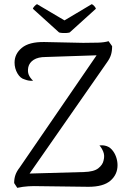

<svg xmlns="http://www.w3.org/2000/svg" viewBox="-20 -897 613 923"><path d="M63 6 48 -17Q48 -38 54 -55.5Q60 -73 74 -91L458 -651L470 -632L200 -623Q163 -623 142 -609.5Q121 -596 116 -574Q112 -553 118 -538Q124 -523 139 -509Q119 -507 99 -515Q78 -520 64 -544Q50 -568 50 -596Q50 -638 85 -667Q120 -696 193 -695L380 -691Q422 -691 452 -692Q482 -693 502 -699L519 -675Q519 -651 513.5 -633.5Q508 -616 495 -598L105 -38L97 -62L382 -70Q431 -71 452.5 -88Q474 -105 478 -126Q484 -149 476.5 -167.5Q469 -186 458 -198Q469 -199 473.5 -198.5Q478 -198 484 -197Q504 -193 517.5 -178Q531 -163 538 -143Q545 -123 545 -103Q545 -58 511 -28.5Q477 1 405 1L171 -2Q142 -3 116.5 -1.5Q91 0 63 6ZM315 -741Q309 -739 299.5 -738.5Q290 -738 280 -738.5Q270 -739 264 -741L138 -855Q139 -860 146 -867.5Q153 -875 158 -877L290 -799L421 -877Q427 -875 433.5 -867.5Q440 -860 441 -855Z"/></svg>

Font: Arima
Style: Regular
Weight: 400
Designer: Joana Correia and Natanael Gama
Foundry: NDISCOVER
Version: Version 1.101;gftools[0.9.23]